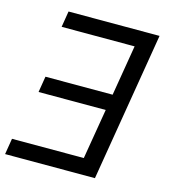

<svg xmlns="http://www.w3.org/2000/svg" viewBox="-115 -817 816 906"><g transform="rotate(15 292.5 -363.5)"><path d="M552.6 -727.3 431.8 0H-7.1L5.7 -78.1H356.5L397.7 -323.9H69.6L82.4 -402H410.5L451.7 -649.1H95.2L108 -727.3Z"/></g></svg>

Font: Inter UI
Style: Italic
Weight: 400
Italic angle: -9.39999°
Designer: Rasmus Andersson
Foundry: rsms
Version: 3.2;8d6f07862